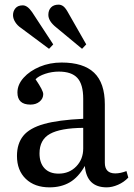

<svg xmlns="http://www.w3.org/2000/svg" viewBox="-20 -792 576 826"><path d="M193 14Q129 14 91 -22.5Q53 -59 53 -121Q53 -174 80 -207.5Q107 -241 169 -258.5Q231 -276 338 -281V-367Q338 -429 313 -456.5Q288 -484 233 -484Q203 -484 174.5 -474.5Q146 -465 133 -451Q150 -426 158 -410.5Q166 -395 166 -387Q166 -368 150.5 -355Q135 -342 111 -342Q55 -342 55 -394Q55 -428 81.5 -457.5Q108 -487 151 -505Q194 -523 245 -523Q339 -523 385 -479Q431 -435 431 -343V-92Q431 -46 476 -46Q498 -46 524 -56L532 -28Q513 -8 487.5 3Q462 14 439 14Q353 14 345 -78Q317 -29 280 -7.5Q243 14 193 14ZM232 -45Q278 -45 308 -76Q338 -107 338 -153V-242Q240 -241 195 -216Q150 -191 150 -132Q150 -91 171.5 -68Q193 -45 232 -45ZM333 -582 222 -674Q188 -701 188 -728Q188 -748 199.5 -760Q211 -772 232 -772Q242 -772 251 -766Q260 -760 270 -743L351 -601ZM191 -582 70 -672Q55 -682 45.5 -697Q36 -712 36 -727Q36 -744 46.5 -756.5Q57 -769 78 -769Q98 -769 118 -740L209 -601Z"/></svg>

Font: Literata 36pt
Style: Regular
Weight: 400
Designer: Latin by Veronika Burian and Jose Scaglione. Greek by Irene Vlachou. Cyrillic by Vera Evstafieva.
Foundry: TypeTogether
Version: Version 3.002